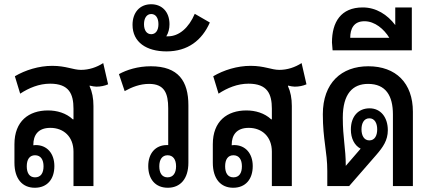

<svg xmlns="http://www.w3.org/2000/svg" viewBox="-20 -876 2034 904"><path d="M144 8C202 8 236 -32 236 -94C236 -153 202 -193 148 -193C144 -193 140 -192 137 -192V-195C137 -238 158 -274 217 -274C280 -274 326 -232 326 -162V0H420V-377C420 -413 414 -444 402 -470V-473C414 -470 426 -468 434 -468C454 -468 473 -472 489 -479L466 -579C435 -559 399 -547 361 -547C324 -547 291 -566 226 -566C163 -566 99 -546 50 -517L75 -435C116 -462 164 -482 216 -482C305 -482 326 -434 326 -364V-314H323C291 -344 248 -356 206 -356C116 -356 48 -306 48 -197V-110C48 -34 85 8 144 8ZM145 -41C119 -41 106 -61 106 -93C106 -125 119 -145 145 -145C172 -145 185 -124 185 -93C185 -61 172 -41 145 -41Z M867 -380C867 -494 820 -564 690 -564C629 -564 576 -547 540 -527L567 -447C601 -466 639 -481 682 -481C754 -481 772 -437 772 -366V-193C770 -193 768 -193 766 -193C712 -193 678 -154 678 -94C678 -32 712 8 770 8C829 8 867 -34 867 -110ZM769 -145C795 -145 809 -125 809 -93C809 -61 795 -41 769 -41C743 -41 730 -61 730 -93C730 -124 743 -145 769 -145Z M764 -634C864 -634 931 -686 968 -770L897 -811C869 -745 823 -705 771 -705C768 -705 766 -705 763 -705C773 -721 778 -741 778 -762C778 -822 741 -856 692 -856C637 -856 604 -816 604 -759C604 -677 670 -634 764 -634ZM692 -715C671 -715 658 -733 658 -762C658 -791 671 -810 692 -810C713 -810 726 -792 726 -762C726 -733 713 -715 692 -715Z M1078 8C1136 8 1170 -32 1170 -94C1170 -153 1136 -193 1082 -193C1078 -193 1074 -192 1071 -192V-195C1071 -238 1092 -274 1151 -274C1214 -274 1260 -232 1260 -162V0H1354V-377C1354 -413 1348 -444 1336 -470V-473C1348 -470 1360 -468 1368 -468C1388 -468 1407 -472 1423 -479L1400 -579C1369 -559 1333 -547 1295 -547C1258 -547 1225 -566 1160 -566C1097 -566 1033 -546 984 -517L1009 -435C1050 -462 1098 -482 1150 -482C1239 -482 1260 -434 1260 -364V-314H1257C1225 -344 1182 -356 1140 -356C1050 -356 982 -306 982 -197V-110C982 -34 1019 8 1078 8ZM1079 -41C1053 -41 1040 -61 1040 -93C1040 -125 1053 -145 1079 -145C1106 -145 1119 -124 1119 -93C1119 -61 1106 -41 1079 -41Z M1521 0H1624L1752 -147C1783 -183 1806 -215 1806 -263C1806 -323 1773 -366 1720 -366C1667 -366 1632 -328 1632 -266C1632 -224 1649 -191 1678 -176L1608 -95V-96C1608 -179 1594 -226 1594 -322C1594 -435 1641 -481 1713 -481C1796 -481 1830 -426 1830 -337V0H1924V-350C1924 -485 1844 -564 1714 -564C1588 -564 1500 -486 1500 -338C1500 -219 1521 -162 1521 -71ZM1719 -215C1694 -215 1682 -238 1682 -267C1682 -296 1694 -319 1719 -319C1744 -319 1756 -296 1756 -267C1756 -237 1744 -215 1719 -215Z M1546 -639H1919V-841H1841V-758C1804 -807 1751 -841 1688 -841C1585 -841 1543 -772 1543 -676ZM1629 -698C1629 -740 1645 -776 1696 -776C1745 -776 1788 -739 1813 -698Z"/></svg>

Font: Noto Sans Thai Looped Condensed Medium
Style: Regular
Weight: 500
Width: 3
Designer: Sasikarn Vongin, Ben Mitchell
Foundry: The Fontpad Ltd
Version: Version 1.001